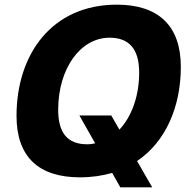

<svg xmlns="http://www.w3.org/2000/svg" viewBox="-20 -746 812 825"><path d="M324 16C374 16 420 9 462 -3L497 59H634L569 -54C692 -137 757 -287 757 -459C757 -636 660 -726 482 -726C203 -726 51 -513 51 -248C51 -71 147 16 324 16ZM355 -126C269 -126 230 -176 230 -274C230 -451 325 -584 451 -584C537 -584 578 -533 578 -434C578 -332 545 -244 493 -189L458 -250H321L389 -130C378 -128 367 -126 355 -126Z"/></svg>

Font: Geist ExtraBold
Style: Italic
Weight: 800
Italic angle: -12°
Designer: Basement.studio, Andrés Briganti, Mateo Zaragoza
Foundry: Basement.studio, Vercel, Andrés Briganti, Guido Ferreyra, Mateo Zaragoza
Version: Version 1.500